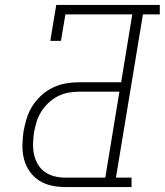

<svg xmlns="http://www.w3.org/2000/svg" viewBox="-20 -755 665 775"><path d="M243 0Q215 0 187.5 -6Q160 -12 137.5 -26.5Q115 -41 99.5 -63.5Q84 -86 77 -112.5Q70 -139 70.5 -167.5Q71 -196 75 -225Q80 -251 88 -277.5Q96 -304 111 -327.5Q126 -351 147.5 -370.5Q169 -390 194.5 -402Q220 -414 246.5 -418.5Q273 -423 300 -423H469L514 -697H244L226 -590H183L207 -735H625V-697H557L448 -38H511V0ZM243 -38H405L462 -385H300Q278 -385 256 -381Q234 -377 213.5 -366.5Q193 -356 175.5 -339.5Q158 -323 146 -303.5Q134 -284 127.5 -262.5Q121 -241 117 -219Q114 -197 113.5 -174.5Q113 -152 117.5 -131Q122 -110 133 -91.5Q144 -73 161 -61Q178 -49 199.5 -43.5Q221 -38 243 -38Z"/></svg>

Font: Iosevka Slab XLtEx
Style: Italic
Weight: 200
Width: 7
Italic angle: -9°
Monospace: yes
Designer: Belleve Invis
Foundry: Belleve Invis
Version: Version 11.1.0; ttfautohint (v1.8.3)